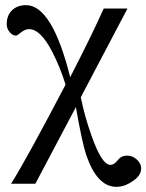

<svg xmlns="http://www.w3.org/2000/svg" viewBox="-20 -491 567 744"><path d="M527 161Q527 190 494 211Q463 233 431 233Q356 233 314 109Q298 61 274 -76L117 221H23Q86 120 234 -163Q214 -229 182 -291Q137 -378 93 -378Q77 -378 61.5 -365.5Q46 -353 43 -353Q28 -353 17 -367Q6 -381 6 -397Q6 -431 26.5 -451Q47 -471 81 -471Q182 -471 252 -192Q333 -349 382 -458H474L293 -114Q308 -40 334 33Q374 148 408 148Q422 148 436 130Q450 112 472 112Q494 112 510.5 127.5Q527 143 527 161Z"/></svg>

Font: GFS Didot
Style: Regular
Weight: 400
Designer: Takis Katsoulidis and George D. Matthiopoulos
Foundry: Takis Katsoulidis and George D. Matthiopoulos
Version: Version 1.0